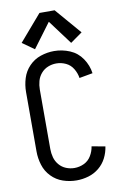

<svg xmlns="http://www.w3.org/2000/svg" viewBox="-104 -1031 709 1098"><g transform="rotate(-10 250.0 -482.0)"><path d="M145 -772 76 -821 206 -972H294L424 -821L355 -772L250 -913ZM250 8Q210 8 171.5 -5Q133 -18 104.5 -47.5Q76 -77 64 -116Q52 -155 52 -195V-540Q52 -580 64 -619Q76 -658 104.5 -687.5Q133 -717 171.5 -730Q210 -743 250 -743Q297 -743 341 -724.5Q385 -706 412 -666Q439 -626 445 -580L367 -566Q363 -594 347.5 -620Q332 -646 305.5 -658.5Q279 -671 250 -671Q225 -671 201.5 -661.5Q178 -652 161.5 -632.5Q145 -613 138.5 -589Q132 -565 132 -540V-195Q132 -170 138.5 -146Q145 -122 161.5 -102.5Q178 -83 201.5 -73.5Q225 -64 250 -64Q279 -64 305.5 -76.5Q332 -89 347.5 -115Q363 -141 367 -169L445 -155Q440 -120 424 -88.5Q408 -57 380.5 -34.5Q353 -12 319 -2Q285 8 250 8Z"/></g></svg>

Font: Iosevka SS01
Style: Regular
Weight: 400
Monospace: yes
Designer: Belleve Invis
Foundry: Belleve Invis
Version: 2.3.3; ttfautohint (v1.8.3)